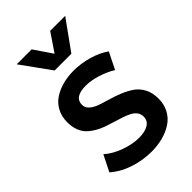

<svg xmlns="http://www.w3.org/2000/svg" viewBox="-227 -836 923 923"><g transform="rotate(-45 235.0 -374.0)"><path d="M21 -69.8 62 -151.9Q95.7 -122.1 145.5 -104Q195.3 -85.9 240.2 -85.9Q279.3 -85.9 303.2 -100.1Q327.1 -114.3 327.1 -143.1Q327.1 -160.2 317.6 -173.3Q308.1 -186.5 291.7 -195.1Q275.4 -203.6 254.4 -210.7Q233.4 -217.8 210.2 -224.6Q187 -231.4 163.8 -239.5Q140.6 -247.6 119.6 -259.8Q98.6 -272 82.5 -287.6Q66.4 -303.2 57.1 -327.6Q47.9 -352.1 47.9 -382.8Q47.9 -421.9 64 -452.1Q80.1 -482.4 107.9 -500.5Q135.7 -518.6 170.2 -527.8Q204.6 -537.1 244.1 -537.1Q294.9 -537.1 344.7 -522.7Q394.5 -508.3 430.2 -482.9L388.2 -397.9Q353 -419.4 311.5 -432.1Q270 -444.8 234.9 -444.8Q157.2 -444.8 157.2 -392.1Q157.2 -372.6 172.9 -358.4Q188.5 -344.2 213.4 -335.4Q238.3 -326.7 268.3 -318.1Q298.3 -309.6 328.4 -297.4Q358.4 -285.2 383.3 -268.3Q408.2 -251.5 423.6 -222.2Q439 -192.9 439 -153.8Q439 -114.3 422.4 -83.5Q405.8 -52.7 377 -33.9Q348.1 -15.1 312 -5.6Q275.9 3.9 234.9 3.9Q174.8 3.9 117.4 -15.4Q60.1 -34.7 21 -69.8ZM73.2 -752H174.8L237.8 -659.2L300.8 -752H402.8L294.9 -602.1H181.2Z"/></g></svg>

Font: Trueno
Style: Regular
Weight: 400
Designer: Julieta Ulanovsky
Foundry: Julieta Ulanovsky
Version: Version 3.001b | FøM Fix